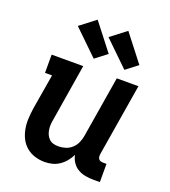

<svg xmlns="http://www.w3.org/2000/svg" viewBox="-143 -887 886 1000"><g transform="rotate(20 300.0 -387.5)"><path d="M219 8Q190 8 163.5 -0.5Q137 -9 116.5 -26.5Q96 -44 84 -68Q72 -92 67 -119.5Q62 -147 63.5 -175.5Q65 -204 69 -233L102 -429H63V-530H238L187 -217Q184 -202 183 -187.5Q182 -173 184 -159Q186 -145 191.5 -132.5Q197 -120 206.5 -110.5Q216 -101 229.5 -97Q243 -93 258 -93Q278 -93 297.5 -99Q317 -105 332.5 -119Q348 -133 356.5 -152Q365 -171 368 -190L424 -530H544L478 -129Q477 -121 478 -114Q479 -107 483 -102Q487 -97 493.5 -95Q500 -93 508 -93H526V8H491Q468 8 445.5 4Q423 0 404 -11Q385 -22 372.5 -40.5Q360 -59 356 -81Q346 -61 332 -44Q318 -27 299.5 -14.5Q281 -2 260 3Q239 8 219 8ZM446 -585 310 -717 396 -783 511 -635ZM276 -585 140 -717 226 -783 341 -635Z"/></g></svg>

Font: Iosevka Slab Extended
Style: Bold Italic
Weight: 700
Width: 7
Italic angle: -9°
Monospace: yes
Designer: Belleve Invis
Foundry: Belleve Invis
Version: Version 11.1.0; ttfautohint (v1.8.3)